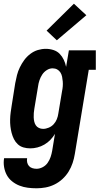

<svg xmlns="http://www.w3.org/2000/svg" viewBox="-28 -791 548 1034"><path d="M169 223Q145 223 121.5 220Q98 217 76.5 208.5Q55 200 37 185.5Q19 171 8.5 151.5Q-2 132 -6 108.5Q-10 85 -6 61H118Q116 73 118.5 84Q121 95 128 103Q135 111 146 114.5Q157 118 169 118Q185 118 201.5 109.5Q218 101 228.5 86Q239 71 244.5 54.5Q250 38 253 21L268 -70Q257 -52 243 -37.5Q229 -23 211 -12.5Q193 -2 173.5 3Q154 8 135 8Q116 8 98.5 3Q81 -2 68 -14Q55 -26 47 -42Q39 -58 34.5 -75.5Q30 -93 28 -111Q26 -129 26.5 -148Q27 -167 29.5 -186Q32 -205 35 -223L54 -343Q58 -365 63.5 -386.5Q69 -408 79 -428.5Q89 -449 102.5 -467.5Q116 -486 135 -500.5Q154 -515 175.5 -521.5Q197 -528 219 -528Q240 -528 260 -521.5Q280 -515 293.5 -501Q307 -487 315.5 -469Q324 -451 328 -431L343 -520H488V-415H450L375 38Q371 63 363 87Q355 111 341.5 133Q328 155 308.5 173Q289 191 265.5 202.5Q242 214 217.5 218.5Q193 223 169 223ZM204 -97Q219 -97 234.5 -103.5Q250 -110 261 -122Q272 -134 278 -149Q284 -164 286 -179L306 -299Q309 -313 310 -326Q311 -339 310 -352Q309 -365 306.5 -377.5Q304 -390 297.5 -400.5Q291 -411 280 -417Q269 -423 255 -423Q239 -423 224 -413.5Q209 -404 199.5 -389.5Q190 -375 184.5 -358.5Q179 -342 177 -326L157 -206Q155 -194 154 -182.5Q153 -171 153.5 -159Q154 -147 156.5 -136Q159 -125 165 -116Q171 -107 181.5 -102Q192 -97 204 -97ZM278 -574 223 -626 370 -771 437 -709Z"/></svg>

Font: Iosevka Curly Slab Extrabold
Style: Italic
Weight: 800
Italic angle: -9°
Monospace: yes
Designer: Belleve Invis
Foundry: Belleve Invis
Version: Version 22.1.2; ttfautohint (v1.8.4)